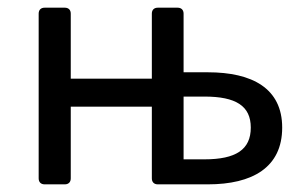

<svg xmlns="http://www.w3.org/2000/svg" viewBox="-20 -482 799 502"><path d="M523.4 -293H460V-446.3C460 -456.1 454.1 -461.9 444.3 -461.9H392.6C382.8 -461.9 377 -456.1 377 -446.3V-276.4H165V-446.3C165 -456.1 159.2 -461.9 149.4 -461.9H96.7C86.9 -461.9 81.1 -456.1 81.1 -446.3V-15.6C81.1 -5.9 86.9 0 96.7 0H149.4C159.2 0 165 -5.9 165 -15.6V-203.1H377V-15.6C377 -5.9 382.8 0 392.6 0H523.4C639.6 0 717.8 -43.9 717.8 -148.4C717.8 -251 639.6 -293 523.4 -293ZM514.6 -65.4H460V-229.5H514.6C596.7 -229.5 635.7 -205.1 635.7 -148.4C635.7 -90.8 596.7 -65.4 514.6 -65.4Z"/></svg>

Font: Ed Sans Neue
Style: Regular
Weight: 400
Designer: Stephen Hutchings
Version: Version 1.004;PS 001.004;hotconv 1.0.88;makeotf.lib2.5.64775